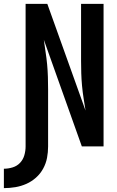

<svg xmlns="http://www.w3.org/2000/svg" viewBox="-83 -755 603 990"><path d="M-63 215Q-33 215 -3.5 210Q26 205 53 193Q80 181 102.5 161Q125 141 139.5 114.5Q154 88 159.5 59Q165 30 165 0V-294Q165 -326 164 -358.5Q163 -391 160 -423Q157 -455 152 -487Q147 -519 143 -550L339 0H451V-735H335V-441Q335 -409 336 -377Q337 -345 340 -312.5Q343 -280 348 -248.5Q353 -217 358 -185L161 -735H49Q49 -551 49 -367.5Q49 -184 49 0Q49 23 42.5 45.5Q36 68 20.5 84.5Q5 101 -17.5 108Q-40 115 -63 115Z"/></svg>

Font: Iosevka SS09
Style: Bold
Weight: 700
Monospace: yes
Designer: Belleve Invis
Foundry: Belleve Invis
Version: Version 5.2.1; ttfautohint (v1.8.3)